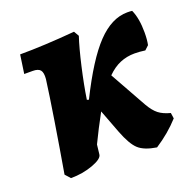

<svg xmlns="http://www.w3.org/2000/svg" viewBox="-92 -563 679 668"><g transform="rotate(-20 247.0 -228.5)"><path d="M419 -324Q390 -324 365 -313.5Q340 -303 317 -280L393 -144Q408 -118 424 -105.5Q440 -93 467 -86L470 -65Q432 -23 381 10Q336 3 315 -16Q294 -35 274 -87L241 -174Q212 -121 188 -71L184 -36Q183 -20 145 -6Q107 8 63 8L46 -11Q62 -104 77 -198Q92 -292 99 -346Q101 -369 93.5 -378.5Q86 -388 65 -388H34L44 -457Q130 -457 247 -467L258 -448Q245 -409 230.5 -345.5Q216 -282 208 -229L215 -227Q278 -354 332 -410.5Q386 -467 444 -467Q456 -467 462 -466Q477 -433 477 -381Q477 -354 473 -335L458 -321Q437 -324 419 -324Z"/></g></svg>

Font: Alegreya ExtraBold
Style: Italic
Weight: 800
Italic angle: -7°
Designer: Juan Pablo del Peral
Foundry: Huerta Tipografica
Version: Version 2.007; ttfautohint (v1.6)